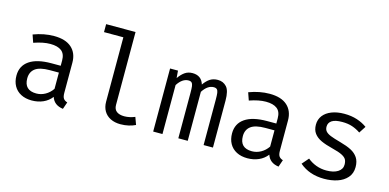

<svg xmlns="http://www.w3.org/2000/svg" viewBox="-72 -1167 3220 1588"><g transform="rotate(15 1538.5 -372.5)"><path d="M489.7 -117.9Q489.7 -86.2 500 -71Q510.3 -55.9 533.8 -48.7L512.8 11.8Q434.9 1.5 413.8 -64.1Q385.1 -26.7 341.3 -7.4Q297.4 11.8 244.6 11.8Q191.3 11.8 151.8 -8.7Q112.3 -29.2 91.3 -66.9Q70.3 -104.6 70.3 -154.9Q70.3 -238.5 135.4 -283.1Q200.5 -327.7 323.6 -327.7H403.1V-372.8Q403.1 -429.2 370.3 -454.6Q337.4 -480 274.4 -480Q213.3 -480 133.8 -452.3L111.3 -517.4Q201.5 -551.3 287.7 -551.3Q386.7 -551.3 438.2 -504.9Q489.7 -458.5 489.7 -376.9ZM403.1 -130.3V-269.2H325.1Q239.5 -269.2 201 -240Q162.6 -210.8 162.6 -155.9Q162.6 -53.8 266.7 -53.8Q306.7 -53.8 342.8 -74.1Q379 -94.4 403.1 -130.3Z M928.7 -133.3Q928.7 -95.4 952.6 -77.7Q976.4 -60 1017.9 -60Q1061.5 -60 1108.7 -79L1131.8 -15.9Q1107.2 -3.6 1074.4 4.1Q1041.5 11.8 1003.6 11.8Q955.9 11.8 919.2 -6.2Q882.6 -24.1 862.6 -57.9Q842.6 -91.8 842.6 -137.9V-689.2H676.9V-757.4H928.7Z M1794.4 -402.1V0H1714.4V-388.2Q1714.4 -426.7 1711.8 -445.9Q1709.2 -465.1 1700.5 -474.6Q1691.8 -484.1 1672.8 -484.1Q1620 -484.1 1578.5 -419.5V0H1497.9V-388.2Q1497.9 -426.7 1495.4 -445.9Q1492.8 -465.1 1484.1 -474.6Q1475.4 -484.1 1456.4 -484.1Q1403.6 -484.1 1362.1 -419.5V0H1282.6V-540H1350.3L1355.4 -477.4Q1380 -512.8 1407.7 -532.1Q1435.4 -551.3 1472.8 -551.3Q1549.2 -551.3 1570.8 -480Q1594.9 -514.9 1622.8 -533.1Q1650.8 -551.3 1689.7 -551.3Q1735.9 -551.3 1765.1 -519.2Q1794.4 -487.2 1794.4 -402.1Z M2335.9 -117.9Q2335.9 -86.2 2346.2 -71Q2356.4 -55.9 2380 -48.7L2359 11.8Q2281 1.5 2260 -64.1Q2231.3 -26.7 2187.4 -7.4Q2143.6 11.8 2090.8 11.8Q2037.4 11.8 1997.9 -8.7Q1958.5 -29.2 1937.4 -66.9Q1916.4 -104.6 1916.4 -154.9Q1916.4 -238.5 1981.5 -283.1Q2046.7 -327.7 2169.7 -327.7H2249.2V-372.8Q2249.2 -429.2 2216.4 -454.6Q2183.6 -480 2120.5 -480Q2059.5 -480 1980 -452.3L1957.4 -517.4Q2047.7 -551.3 2133.8 -551.3Q2232.8 -551.3 2284.4 -504.9Q2335.9 -458.5 2335.9 -376.9ZM2249.2 -130.3V-269.2H2171.3Q2085.6 -269.2 2047.2 -240Q2008.7 -210.8 2008.7 -155.9Q2008.7 -53.8 2112.8 -53.8Q2152.8 -53.8 2189 -74.1Q2225.1 -94.4 2249.2 -130.3Z M2882.6 -145.1Q2882.6 -171.8 2873.1 -189Q2863.6 -206.2 2835.6 -220.5Q2807.7 -234.9 2751.8 -248.7Q2689.7 -264.1 2650.5 -282.3Q2611.3 -300.5 2589.5 -329.7Q2567.7 -359 2567.7 -404.1Q2567.7 -448.7 2593.3 -482.1Q2619 -515.4 2665.4 -533.3Q2711.8 -551.3 2772.8 -551.3Q2833.8 -551.3 2882.8 -535.1Q2931.8 -519 2968.7 -491.8L2930.8 -433.3Q2896.9 -456.4 2859.7 -469Q2822.6 -481.5 2773.8 -481.5Q2712.8 -481.5 2684.9 -462.8Q2656.9 -444.1 2656.9 -410.8Q2656.9 -386.7 2670 -371.3Q2683.1 -355.9 2712.6 -343.8Q2742.1 -331.8 2800.5 -315.9Q2859 -300 2896.4 -280.5Q2933.8 -261 2954.9 -229.5Q2975.9 -197.9 2975.9 -149.2Q2975.9 -94.4 2944.1 -58.2Q2912.3 -22.1 2860.8 -5.1Q2809.2 11.8 2748.2 11.8Q2621 11.8 2536.9 -61L2586.2 -117.9Q2619 -90.3 2660.5 -74.9Q2702.1 -59.5 2748.2 -59.5Q2810.3 -59.5 2846.4 -82.6Q2882.6 -105.6 2882.6 -145.1Z"/></g></svg>

Font: Fira Code
Style: Regular
Weight: 400
Designer: Carrois Corporate, Edenspiekermann AG, Nikita Prokopov
Foundry: Carrois Corporate, Edenspiekermann AG, Nikita Prokopov
Version: Version 5.002